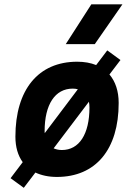

<svg xmlns="http://www.w3.org/2000/svg" viewBox="-20 -815 626 895"><path d="M90.8 60.5 145 -10.7C172.9 2.4 206.5 9.8 245.1 9.8C426.3 9.8 533.2 -118.2 533.2 -335C533.2 -390.1 518.1 -435.1 490.2 -467.8L541.5 -535.2L480 -580.1L428.2 -511.7C402.8 -522 373 -527.3 339.8 -527.3C158.7 -527.3 51.8 -397.5 51.8 -177.7C51.8 -129.9 63.5 -89.8 85.9 -59.1L29.3 15.6ZM286.6 -609.4H421.9L550.8 -794.9H405.8ZM268.6 -115.7C253.9 -115.7 241.2 -118.7 230 -123.5L394.5 -340.8C396 -332.5 397 -323.7 397 -314C397 -189.5 349.1 -115.7 268.6 -115.7ZM188.5 -194.3C188 -197.3 188 -200.7 188 -203.6C188 -328.1 236.8 -401.9 318.8 -401.9C327.6 -401.9 335.4 -400.9 342.8 -398.9Z"/></svg>

Font: Cascadia Mono PL
Style: Bold Italic
Weight: 700
Italic angle: -10°
Monospace: yes
Designer: Aaron Bell
Foundry: Saja Typeworks
Version: Version 2404.023